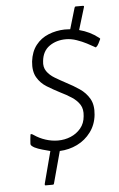

<svg xmlns="http://www.w3.org/2000/svg" viewBox="-59 -785 596 960"><g transform="rotate(-5 239.0 -305.0)"><path d="M169 -35Q153 -39 130 -45.5Q107 -52 91 -60Q82 -65 77 -70Q72 -75 73 -82Q74 -93 74.5 -103Q75 -113 77 -124Q77 -127 79.5 -127.5Q82 -128 85.5 -126.5Q89 -125 93 -122Q119 -104 150 -94Q181 -84 212 -84Q246 -84 276 -96.5Q306 -109 326.5 -133.5Q347 -158 350 -194Q354 -229 340 -251.5Q326 -274 300 -291Q274 -308 243 -323Q210 -340 179 -359Q148 -378 130 -409Q112 -440 117 -489Q123 -538 148 -570Q173 -602 211.5 -617.5Q250 -633 293 -634Q301 -634 307.5 -633.5Q314 -633 321 -633L352 -738Q353 -741 354.5 -742.5Q356 -744 359 -744H394Q398 -744 399 -742.5Q400 -741 399 -737L365 -625Q392 -618 415.5 -606.5Q439 -595 461 -578Q464 -576 465.5 -574Q467 -572 465 -569Q462 -562 455.5 -549.5Q449 -537 443 -533Q441 -531 438.5 -532Q436 -533 432 -536Q420 -543 398 -554.5Q376 -566 348.5 -575.5Q321 -585 295 -585Q247 -585 212 -560.5Q177 -536 172 -486Q168 -456 182.5 -435Q197 -414 223 -398.5Q249 -383 279 -367Q312 -350 343 -329Q374 -308 392 -276.5Q410 -245 405 -196Q400 -147 372.5 -110Q345 -73 304 -53Q263 -33 216 -31L173 128Q172 132 170.5 133Q169 134 165 134H130Q128 134 127 132.5Q126 131 127 125Z"/></g></svg>

Font: Glory Light
Style: Italic
Weight: 300
Italic angle: -12°
Version: Version 1.011